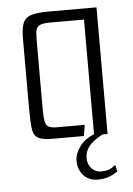

<svg xmlns="http://www.w3.org/2000/svg" viewBox="-49 -508 493 710"><g transform="rotate(-5 198.0 -152.5)"><path d="M128 0Q93 0 77 -10Q61 -20 58 -47.5Q55 -75 55 -127V-377Q55 -416 63 -436Q71 -456 94 -463Q117 -470 162 -470H336V0H286V-429H159Q131 -429 119.5 -422Q108 -415 106.5 -398.5Q105 -382 105 -353V-115Q105 -84 108 -68Q111 -52 121 -46.5Q131 -41 152 -41H255L248 0ZM285 165Q253 165 233 143.5Q213 122 213 88Q213 62 234.5 33.5Q256 5 304 -10L333 -7Q297 8 274 30Q251 52 251 83Q251 105 265 120.5Q279 136 300 136Q316 136 328.5 132Q341 128 354 116L360 141Q341 154 323.5 159.5Q306 165 285 165Z"/></g></svg>

Font: Smooch Sans Thin
Style: Regular
Weight: 400
Version: Version 1.010